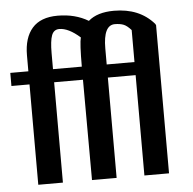

<svg xmlns="http://www.w3.org/2000/svg" viewBox="-48 -682 732 730"><g transform="rotate(-5 318.0 -317.0)"><path d="M69 -494Q69 -561 101 -597.5Q133 -634 198 -634Q265 -634 315 -604Q349 -634 413 -634Q510 -634 565 -571L566 -569L568 -566V-564V-561V-15V-8V0H561H553H489H482H474V-8V-15V-383H368V-15V-8V0H361H353H289H281H274V-7V-15L273 -383H163V-15V-8V0H156H148H84H76H69V-7V-15V-383H15H8H0V-385V-386V-388V-395V-433H8H15H69ZM163 -494V-433H273Q273 -522 279 -544Q235 -583 200 -583Q179 -583 171 -562Q163 -541 163 -494ZM474 -433V-555Q458 -573 444.5 -578Q431 -583 412 -583Q368 -583 368 -494V-433Z"/></g></svg>

Font: Loyal Sans
Style: Boldv1
Weight: 700
Version: Version 001.000